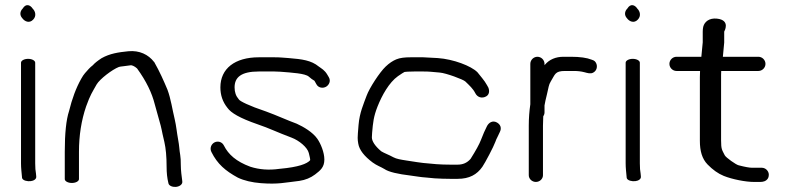

<svg xmlns="http://www.w3.org/2000/svg" viewBox="-20 -703 3049 744"><path d="M61.4 -460V-70C61.4 -61.3 61.9 -52.4 62.7 -43.2L65.5 -13.5L65.6 -13C68.7 -3.1 86 0.3 98.6 -1C110.1 -2.4 122.6 -8.4 120.3 -20.8L119.3 -31.3L119.2 -31.9C117.5 -40 116.4 -52.9 116.4 -70V-460C116.4 -468.2 104 -475 88.9 -475C73.9 -475 61.4 -468.2 61.4 -460ZM67.8 -669.7C57.6 -659.6 55.2 -644.4 66.5 -632.3C76.1 -619.2 94.2 -611.8 108.3 -626.8C122.4 -640.9 116.8 -659.8 106.9 -669.2C97.7 -683.7 80.6 -691.1 67.8 -669.7Z M258.5 6C273.5 6 286 -0.8 286 -9V-115C286 -178.1 295.3 -236.7 313.7 -290.6C330.6 -337.3 336.7 -344 354.4 -375.8C366.7 -396.7 414.2 -433.2 440.8 -443.6C447.3 -445.8 465 -446.5 487.8 -450.2C491.7 -449.8 501 -447.1 511.1 -437.8C547.3 -388.1 568.9 -342 579.5 -299.7C583.9 -282.8 589.1 -264 595.2 -243.3C609.2 -195.4 604 -206.1 616.9 -153C622.6 -128.1 625.6 -96.1 625.6 -57C625.6 -33.1 627.7 -12.9 632.6 6.7C634 16.7 648 22.1 661 21.3C675 20.3 688.8 11.7 686.3 -1.2C684 -18.7 680.6 -42.4 680.6 -64.2C680.6 -80.3 680 -92.6 678.4 -102C674.8 -121.7 675.1 -137.4 670.2 -162.5C665 -190.4 663.4 -213.7 656.8 -241.9C648.1 -277.2 642.1 -320.5 628.9 -355.5C614.3 -390.1 599.5 -424.1 577.4 -463L577.2 -462.6L576.9 -463C555 -491.6 520.1 -508.6 477.1 -504.4C438.7 -500.4 405.9 -495.8 373.4 -477.4C356.7 -466.3 346.7 -458.3 339.8 -450.3C334 -445.8 328.7 -441.1 324 -436C313.7 -424 305.1 -417 294.6 -397.6C274.6 -362 259.4 -320.7 247.5 -272.4C236.5 -239 231 -186.1 231 -115V-9C231 -0.8 243.5 6 258.5 6Z M861.5 -284.9C875.2 -265.7 908.4 -245.5 978.7 -221.2C1022.4 -206.6 1055.3 -189.9 1109.7 -169.7C1139.2 -158.6 1171.2 -132.1 1176.6 -110.1C1179.9 -96.9 1181.7 -88.3 1181.9 -85.8C1181.9 -84.8 1181.9 -84 1181.6 -81.8C1169.4 -68.4 1138.1 -55.6 1064.3 -48.9L1063.7 -48.8L1063.1 -48.8C1022.3 -42.9 985.1 -45.7 950 -56.9C895.4 -77 865 -104.4 847.6 -139.1C839.7 -154.9 822.4 -157.2 810.8 -151C799.3 -144.9 791.5 -129.5 799.3 -113.9C822.6 -67.3 853.2 -41.1 901.4 -14.8C925.6 -3.1 957.2 4.1 990.3 6.7C1058.7 12 1083.1 4.4 1140.3 -2.1C1163.3 -5.6 1183.8 -13.9 1201 -27C1222.1 -43.1 1236.9 -55.3 1236.9 -85C1236.9 -112.3 1222.8 -146.5 1209.6 -165.3C1191.7 -190.9 1156.6 -211.4 1129.7 -223.7C1096 -235.8 1051.1 -256.5 1011.5 -270.8C943.6 -293.4 909.7 -311.2 906.1 -317.1L905.5 -318L904.9 -318.7C894.3 -330.8 889 -345.5 889 -364.5C889 -403.4 914.3 -426 983.2 -426H1042.9C1050.5 -426 1058.2 -425.7 1065.9 -425.1C1112 -421.4 1162.3 -418.6 1176.6 -406.1C1184.8 -398.9 1191.3 -393.9 1198.4 -390.1C1198.5 -389.9 1199.3 -388.9 1200.4 -386.7L1205.4 -377.7C1213.6 -361.1 1232.4 -360.4 1243.5 -366.9C1254.1 -373 1263.4 -388.4 1254.1 -403.9L1248.2 -413.9C1237.9 -431.5 1225.7 -437.4 1215.1 -445.3C1185.9 -469.3 1150.5 -473.7 1099.5 -477.9L1073.1 -479.9C1063.6 -480.7 1053.6 -481 1042.9 -481H983.2C889.7 -481 834 -436.9 834 -364.5C834 -334.4 842.6 -308.4 861.5 -284.9Z M1571.2 -481C1548.4 -481 1529.8 -479 1515.4 -472.9C1502.4 -467.5 1488.1 -458.3 1474.3 -444.9C1451.7 -423.6 1411.5 -362.3 1400.5 -331.9C1389 -300.2 1373.4 -266.8 1369.4 -219.1C1367.1 -192.7 1366 -176.5 1366 -168.9C1366 -161.7 1366.8 -153.9 1368.2 -146.7C1372.3 -121.4 1392.2 -97.3 1423.7 -73.6C1440 -61.5 1456 -56.4 1469.3 -48.2C1486.1 -36.6 1521.9 -28.5 1571.5 -22.6C1591.5 -20.2 1607.4 -16.6 1633.5 -14.9L1662.6 -12.1L1663 -12C1684.7 -10.7 1705 -10 1724.1 -10H1753.3C1798.9 -10 1828.1 -26.5 1849.2 -56.7C1859.6 -71.6 1893 -134.9 1899.5 -153.4C1902.1 -160.9 1904.7 -166.6 1906.8 -170.3L1907 -170.7L1917.1 -192C1920.1 -198 1921.8 -205.6 1919.3 -213C1916.8 -220.3 1911.2 -225.3 1905.1 -228.6C1888.9 -237.5 1873.5 -227.9 1866.5 -213.1C1857.3 -193.6 1854.3 -188.7 1843.4 -160.1C1837.5 -144.6 1823.8 -119.4 1803.5 -87.4C1789.9 -71.7 1773.3 -65 1753.3 -65H1724.1C1706.2 -65 1688.2 -65.6 1671.6 -66.8L1641 -69.6C1627.5 -70.5 1613.2 -72.1 1596 -74.7L1554.5 -81.1C1532.5 -84.5 1516 -87.3 1504.8 -93.4C1486 -103.7 1468.4 -109.7 1457.2 -116.8C1432.1 -137.9 1421 -156.7 1421 -170.7C1421 -175.5 1421.3 -181.6 1422 -188.9C1425.5 -228.3 1427.4 -250.8 1443.1 -290.6C1459.9 -333.1 1487.8 -383.6 1522 -407.8C1535 -416.9 1544.4 -422.7 1547.6 -424.2C1550.2 -424.7 1564.6 -426 1586.1 -426H1618.6C1646.6 -426 1650.2 -424.5 1684.1 -421.8C1708.4 -419.9 1774.9 -395.2 1783 -387.4C1799.3 -371.7 1813.2 -359 1821.6 -342.2C1829.9 -325.6 1847.5 -320.5 1863.6 -329.3C1877 -336.6 1877 -352 1872.5 -363.1L1872.2 -363.9L1867 -373.2C1858.1 -390.4 1839.2 -410.9 1830.9 -422L1830.4 -422.7L1829.8 -423.3C1805.5 -447.6 1736.8 -473.8 1676.4 -478L1619.9 -481Z M2035 -298.9C2031.2 -273.7 2029 -244.4 2029 -216.6V-24.1C2029 -9.8 2041.5 2 2056.5 2C2071.5 2 2084 -9.8 2084 -24V-215.8C2084 -227.6 2084.3 -238.7 2085 -249.2L2085 -249.5V-251.8C2087.2 -254.8 2090 -261.5 2090 -266.9V-294.4C2091.6 -304.3 2094.8 -319.7 2099.7 -338.8C2105.8 -363.2 2105.9 -374.3 2114.2 -387.4C2131.4 -414.5 2129.8 -428 2169.5 -428H2204C2218.7 -428 2232.1 -426.4 2244.3 -423.2C2257.6 -419.7 2267.8 -416.2 2278.1 -421.3C2293 -428.8 2296.1 -446.2 2290 -458.3C2286.9 -464.4 2283.5 -468.5 2272.8 -471.7C2254.4 -479.2 2227.1 -483 2192.7 -483H2163.5C2133.8 -483 2108.9 -472.8 2091.4 -452C2090.8 -451.3 2090.6 -451.1 2090 -450.3V-455.5C2090 -470.5 2077.5 -483 2062.5 -483C2047.5 -483 2035 -470.5 2035 -455.5Z M2404.4 -460V-70C2404.4 -61.3 2404.9 -52.4 2405.7 -43.2L2408.5 -13.5L2408.6 -13C2411.7 -3.1 2429 0.3 2441.6 -1C2453.1 -2.4 2465.6 -8.4 2463.3 -20.8L2462.3 -31.3L2462.2 -31.9C2460.5 -40 2459.4 -52.9 2459.4 -70V-460C2459.4 -468.2 2447 -475 2431.9 -475C2416.9 -475 2404.4 -468.2 2404.4 -460ZM2410.8 -669.7C2400.6 -659.6 2398.2 -644.4 2409.5 -632.3C2419.1 -619.2 2437.2 -611.8 2451.3 -626.8C2465.4 -640.9 2459.8 -659.8 2449.9 -669.2C2440.7 -683.7 2423.6 -691.1 2410.8 -669.7Z M2931.7 -53H2893.2C2884.7 -53 2867 -56 2842.2 -62.5C2832.5 -64.4 2792.8 -92.4 2788.4 -101.3C2777.7 -122.8 2774.2 -123.7 2774.2 -159.4V-412.5C2774.2 -418.8 2774.4 -424 2774.7 -428H2918.7C2933.7 -428 2946.2 -440.5 2946.2 -455.5C2946.2 -470.5 2933.7 -483 2918.7 -483H2781.1L2786.3 -538.1V-580.5C2786.3 -580.5 2812.5 -624.9 2758.4 -630.8C2727.6 -634.2 2709.7 -617.9 2705.1 -599.5C2703.7 -593.8 2703.1 -587.5 2703.1 -580.5V-538.9L2697.7 -483H2601.5C2586.5 -483 2574 -470.5 2574 -455.5C2574 -440.5 2586.5 -428 2601.5 -428H2692.7L2692 -404.1V-157.2C2692 -118.3 2700.3 -87.7 2722 -65.5C2741.7 -45.4 2762 -30.6 2784.5 -21.4C2817.9 -7.9 2870.2 2 2900.4 2H2926.4C2936.5 2 2948.3 -0.5 2955.1 -10.8C2957.9 -15.2 2959.2 -20.4 2959.2 -25.5C2959.2 -40.5 2946.7 -53 2931.7 -53Z"/></svg>

Font: MewTooHand
Style: BdWide
Weight: 400
Designer: Mew Too, Robert Jablonski
Version: Version 0.77